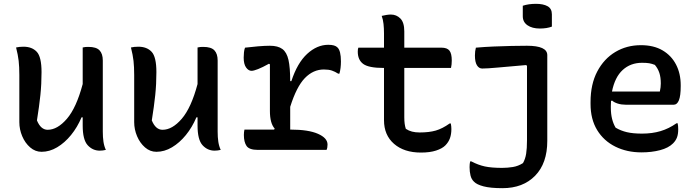

<svg xmlns="http://www.w3.org/2000/svg" viewBox="-20 -783 3640 1003"><path d="M103 -539Q147 -539 172 -512.5Q197 -486 197 -406Q197 -344 191 -286.5Q185 -229 173 -154Q193 -105 229 -105Q280 -105 329.5 -162.5Q379 -220 412 -344V-535Q420 -537 426.5 -537.5Q433 -538 442 -538Q483 -538 500 -520Q517 -502 517 -467V-95Q517 -66 520.5 -42.5Q524 -19 533 0Q525 2 517 3Q509 4 501 4Q464 4 438 -24.5Q412 -53 412 -127V-170H406Q384 -118 351 -77.5Q318 -37 278.5 -13.5Q239 10 197 10Q164 10 137.5 -13Q111 -36 96 -71.5Q81 -107 81 -145V-391Q81 -434 77.5 -465Q74 -496 64 -535Q81 -539 103 -539Z M703 -539Q747 -539 772 -512.5Q797 -486 797 -406Q797 -344 791 -286.5Q785 -229 773 -154Q793 -105 829 -105Q880 -105 929.5 -162.5Q979 -220 1012 -344V-535Q1020 -537 1026.5 -537.5Q1033 -538 1042 -538Q1083 -538 1100 -520Q1117 -502 1117 -467V-95Q1117 -66 1120.5 -42.5Q1124 -19 1133 0Q1125 2 1117 3Q1109 4 1101 4Q1064 4 1038 -24.5Q1012 -53 1012 -127V-170H1006Q984 -118 951 -77.5Q918 -37 878.5 -13.5Q839 10 797 10Q764 10 737.5 -13Q711 -36 696 -71.5Q681 -107 681 -145V-391Q681 -434 677.5 -465Q674 -496 664 -535Q681 -539 703 -539Z M1257 -106H1412L1415 -111Q1390 -139 1390 -203V-447L1385 -450Q1351 -431 1328 -422Q1305 -413 1294 -413Q1278 -413 1265.5 -430.5Q1253 -448 1253 -482Q1253 -496 1254.5 -510Q1256 -524 1260 -534Q1292 -538 1328 -541Q1364 -544 1390 -544Q1432 -544 1455 -527Q1478 -510 1487 -470Q1496 -430 1496 -359H1502Q1533 -454 1584.5 -501.5Q1636 -549 1695 -549Q1730 -549 1743 -535Q1761 -518 1761 -462Q1761 -444 1759 -428Q1757 -412 1753 -398H1747Q1730 -409 1713.5 -414.5Q1697 -420 1672 -420Q1616 -420 1572.5 -375Q1529 -330 1496 -225V-106H1498Q1591 -106 1641 -84Q1691 -62 1691 -28Q1691 -11 1686 0H1327Q1282 0 1268 -20.5Q1254 -41 1254 -78Q1254 -93 1257 -106Z M1852 -534H1986V-609Q1986 -635 1983.5 -658Q1981 -681 1974 -700Q1987 -703 1999 -705Q2011 -707 2022 -707Q2051 -707 2071.5 -686.5Q2092 -666 2092 -619V-534H2286Q2316 -534 2328 -518.5Q2340 -503 2340 -467Q2340 -457 2339 -446.5Q2338 -436 2336 -428H2092V-170Q2092 -151 2094 -136.5Q2096 -122 2100 -110Q2115 -100 2132.5 -95.5Q2150 -91 2172 -91Q2222 -91 2256.5 -101Q2291 -111 2329 -138H2335Q2338 -123 2338 -109Q2338 -82 2330.5 -61Q2323 -40 2306 -23Q2290 -7 2258 3.5Q2226 14 2179 14Q2091 14 2038.5 -31.5Q1986 -77 1986 -155V-428H1985Q1906 -428 1877.5 -449Q1849 -470 1849 -513Q1849 -527 1852 -534Z M2733 -544Q2839 -544 2839 -495V-47Q2839 70 2775.5 135Q2712 200 2605 200Q2542 200 2506 190.5Q2470 181 2456 166Q2443 154 2438 134Q2433 114 2433 90Q2433 73 2436 60H2442Q2478 79 2513 86.5Q2548 94 2603 94Q2631 94 2659 89.5Q2687 85 2712 69Q2724 48 2728.5 20.5Q2733 -7 2733 -50V-440L2727 -443Q2633 -435 2579 -430Q2525 -425 2499 -425Q2482 -425 2471.5 -442Q2461 -459 2461 -493Q2461 -516 2466 -534Q2510 -538 2558 -540Q2606 -542 2651.5 -543Q2697 -544 2733 -544ZM2711 -753Q2741 -763 2780 -763Q2818 -763 2840.5 -750.5Q2863 -738 2863 -708V-644Q2837 -634 2800 -634Q2760 -634 2735.5 -651Q2711 -668 2711 -698Z M3328 -547Q3395 -547 3441 -520Q3487 -493 3511.5 -446Q3536 -399 3536 -338V-333Q3536 -282 3526.5 -259Q3517 -236 3500 -236H3248Q3226 -236 3207 -242Q3188 -248 3177 -258L3172 -255Q3171 -243 3171 -229V-220Q3171 -188 3177.5 -162Q3184 -136 3196 -116Q3223 -100 3255 -92.5Q3287 -85 3334 -85Q3387 -85 3430.5 -98Q3474 -111 3514 -139H3520Q3523 -126 3523 -108Q3523 -82 3516.5 -65Q3510 -48 3496 -34Q3472 -10 3428 1.5Q3384 13 3331 13Q3255 13 3194.5 -17Q3134 -47 3099.5 -103.5Q3065 -160 3065 -240V-250Q3065 -343 3100 -409.5Q3135 -476 3194.5 -511.5Q3254 -547 3328 -547ZM3334 -455Q3274 -455 3233 -417.5Q3192 -380 3177 -305H3427Q3432 -327 3432 -347Q3432 -379 3424.5 -402Q3417 -425 3401 -444Q3386 -450 3372 -452.5Q3358 -455 3334 -455Z"/></svg>

Font: Recursive Mn Csl St Med
Style: Regular
Weight: 500
Monospace: yes
Version: Version 1.079;hotconv 1.0.112;makeotfexe 2.5.65598; ttfautoh